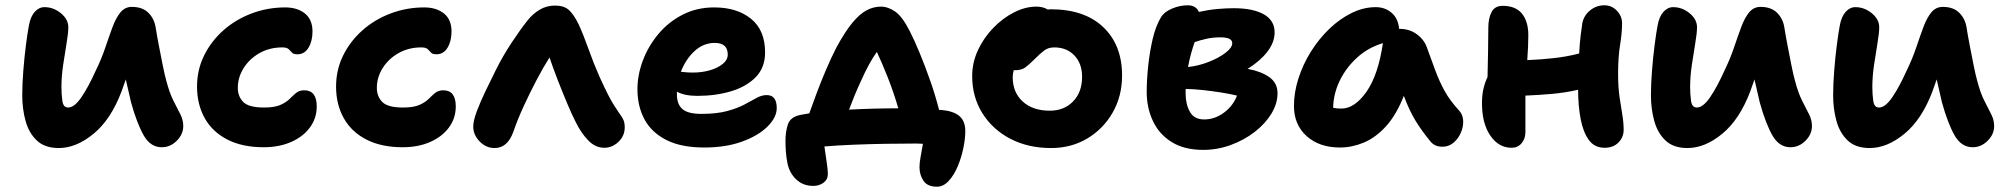

<svg xmlns="http://www.w3.org/2000/svg" viewBox="-20 -547 7572 725"><path d="M202 12Q149 12 119 -16.5Q89 -45 76.5 -90.5Q64 -136 64 -187Q64 -229 68 -280Q72 -331 78 -377.5Q84 -424 89 -450Q95 -484 111 -502Q127 -520 148 -520Q182 -520 210 -497Q238 -474 238 -444Q238 -423 231.5 -384.5Q225 -346 218.5 -302Q212 -258 212 -218Q212 -191 215.5 -166Q219 -141 237 -141Q261 -141 287.5 -180Q314 -219 341 -279Q363 -324 377.5 -367Q392 -410 405 -445Q418 -480 435 -500.5Q452 -521 478 -521Q518 -521 540.5 -498.5Q563 -476 568 -442Q572 -416 579.5 -377Q587 -338 594.5 -300.5Q602 -263 608 -242Q620 -196 635 -166.5Q650 -137 661 -115.5Q672 -94 672 -71Q672 -40 647.5 -15.5Q623 9 591 9Q548 9 522.5 -36Q497 -81 475 -160Q465 -201 455 -247Q447 -225 439 -202Q399 -96 333.5 -42Q268 12 202 12Z M976 9Q895 9 838.5 -20Q782 -49 753 -101Q724 -153 724 -220Q724 -283 750.5 -337Q777 -391 823 -432Q869 -473 929.5 -496Q990 -519 1057 -519Q1103 -519 1131.5 -496Q1160 -473 1160 -428Q1160 -392 1145 -367Q1130 -342 1103 -342Q1088 -342 1082.5 -348.5Q1077 -355 1070 -361.5Q1063 -368 1046 -368Q998 -368 960 -346.5Q922 -325 900 -290Q878 -255 878 -215Q878 -183 898.5 -162Q919 -141 977 -141Q1016 -141 1038 -150.5Q1060 -160 1073 -173Q1086 -186 1098 -196Q1110 -206 1129 -206Q1176 -206 1176 -145Q1176 -101 1150.5 -66Q1125 -31 1079.5 -11Q1034 9 976 9Z M1501 9Q1420 9 1363.5 -20Q1307 -49 1278 -101Q1249 -153 1249 -220Q1249 -283 1275.5 -337Q1302 -391 1348 -432Q1394 -473 1454.5 -496Q1515 -519 1582 -519Q1628 -519 1656.5 -496Q1685 -473 1685 -428Q1685 -392 1670 -367Q1655 -342 1628 -342Q1613 -342 1607.5 -348.5Q1602 -355 1595 -361.5Q1588 -368 1571 -368Q1523 -368 1485 -346.5Q1447 -325 1425 -290Q1403 -255 1403 -215Q1403 -183 1423.5 -162Q1444 -141 1502 -141Q1541 -141 1563 -150.5Q1585 -160 1598 -173Q1611 -186 1623 -196Q1635 -206 1654 -206Q1701 -206 1701 -145Q1701 -101 1675.5 -66Q1650 -31 1604.5 -11Q1559 9 1501 9Z M1848 12Q1815 12 1791 -13Q1767 -38 1767 -69Q1767 -91 1780.5 -127Q1794 -163 1814 -204.5Q1834 -246 1854 -286Q1879 -336 1912 -386Q1945 -436 1973 -471Q1992 -495 2018 -510.5Q2044 -526 2076 -526Q2110 -526 2128.5 -509Q2147 -492 2165 -455Q2183 -416 2202 -362.5Q2221 -309 2243 -259Q2262 -217 2275 -191.5Q2288 -166 2298 -150.5Q2308 -135 2316 -123Q2328 -107 2333.5 -95.5Q2339 -84 2339 -66Q2339 -34 2315.5 -11.5Q2292 11 2262 11Q2228 11 2201 -17Q2174 -45 2154 -86Q2141 -111 2123 -153.5Q2105 -196 2086.5 -243.5Q2068 -291 2055 -330Q2032 -294 2006.5 -245.5Q1981 -197 1957.5 -146Q1934 -95 1919 -51Q1897 12 1848 12Z M2639 10Q2552 10 2496 -18.5Q2440 -47 2413.5 -96.5Q2387 -146 2387 -210Q2387 -264 2407.5 -318.5Q2428 -373 2466 -418.5Q2504 -464 2557.5 -491.5Q2611 -519 2677 -519Q2763 -519 2816 -476Q2869 -433 2869 -349Q2869 -292 2834 -256Q2799 -220 2741 -202.5Q2683 -185 2613 -185Q2589 -185 2569.5 -189Q2550 -193 2536 -201Q2536 -195 2536 -190Q2536 -154 2556.5 -135.5Q2577 -117 2628 -117Q2686 -117 2725 -127.5Q2764 -138 2790.5 -152Q2817 -166 2836.5 -177Q2856 -188 2875 -188Q2913 -188 2913 -139Q2913 -104 2878.5 -69.5Q2844 -35 2782.5 -12.5Q2721 10 2639 10ZM2679 -385Q2636 -385 2602.5 -354Q2569 -323 2551 -276Q2560 -275 2571 -274Q2582 -273 2597 -273Q2630 -273 2660 -281.5Q2690 -290 2709 -305.5Q2728 -321 2728 -341Q2728 -385 2679 -385Z M3518 158Q3482 158 3467 135.5Q3452 113 3452 84Q3452 68 3456.5 44Q3461 20 3465 -4Q3453 -5 3440 -5Q3386 -5 3324 -4Q3262 -3 3201.5 -0.5Q3141 2 3093 6Q3097 35 3101.5 64.5Q3106 94 3106 110Q3106 131 3089.5 143Q3073 155 3051 155Q3012 155 2986 130Q2960 105 2953 67Q2949 47 2947.5 25.5Q2946 4 2946 -16Q2946 -49 2955 -77Q2964 -105 3002 -113Q3016 -116 3036 -119Q3046 -147 3062 -190.5Q3078 -234 3098 -281Q3118 -328 3138 -367Q3171 -428 3199 -461.5Q3227 -495 3253 -508.5Q3279 -522 3306 -522Q3333 -522 3360 -503.5Q3387 -485 3415 -430Q3432 -397 3452.5 -347.5Q3473 -298 3492.5 -242.5Q3512 -187 3526 -132Q3529 -132 3533 -132Q3580 -128 3602.5 -109Q3625 -90 3625 -52Q3625 -23 3617.5 13Q3610 49 3596 82Q3582 115 3562 136.5Q3542 158 3518 158ZM3230 -239Q3217 -211 3206 -184Q3195 -157 3186 -133Q3279 -138 3372 -138Q3355 -197 3332.5 -254Q3310 -311 3291 -351Q3262 -311 3230 -239Z M3949 12Q3862 12 3795 -23Q3728 -58 3689.5 -119.5Q3651 -181 3651 -260Q3651 -311 3673 -358Q3695 -405 3731 -442Q3767 -479 3809.5 -500.5Q3852 -522 3893 -522Q3919 -522 3936 -511Q3942 -512 3947 -512Q4075 -512 4146 -444.5Q4217 -377 4217 -262Q4217 -184 4181.5 -122Q4146 -60 4085.5 -24Q4025 12 3949 12ZM3804 -256Q3804 -198 3842 -163.5Q3880 -129 3944 -129Q3998 -129 4032 -164Q4066 -199 4066 -257Q4066 -307 4037 -337.5Q4008 -368 3961 -368Q3938 -368 3922.5 -356Q3907 -344 3887 -324Q3865 -302 3851 -292Q3837 -282 3814 -282Q3811 -282 3808 -282Q3804 -269 3804 -256Z M4524 19Q4452 19 4404.5 -10.5Q4357 -40 4333.5 -90Q4310 -140 4310 -200Q4310 -244 4315.5 -297Q4321 -350 4332.5 -399.5Q4344 -449 4364 -482Q4376 -502 4405.5 -514.5Q4435 -527 4465 -527Q4496 -527 4507 -502Q4543 -510 4576.5 -513Q4610 -516 4639 -516Q4711 -516 4752 -493Q4793 -470 4793 -425Q4793 -387 4765.5 -351.5Q4738 -316 4691 -287Q4741 -278 4772.5 -256Q4804 -234 4804 -195Q4804 -156 4781 -118Q4758 -80 4718 -49Q4678 -18 4627.5 0.5Q4577 19 4524 19ZM4588 -406Q4560 -406 4535.5 -400.5Q4511 -395 4491 -388Q4484 -368 4477.5 -344.5Q4471 -321 4466 -294Q4505 -298 4543.5 -313Q4582 -328 4607.5 -347.5Q4633 -367 4633 -384Q4633 -406 4588 -406ZM4457 -193Q4457 -154 4473 -125Q4489 -96 4527 -96Q4567 -96 4601.5 -121.5Q4636 -147 4651 -186Q4627 -192 4592.5 -197.5Q4558 -203 4521.5 -207Q4485 -211 4457 -211Q4457 -203 4457 -193Z M5040 10Q4962 10 4914 -33Q4866 -76 4866 -147Q4866 -198 4883 -251Q4900 -304 4930 -352Q4960 -400 4999.5 -438Q5039 -476 5084 -498Q5129 -520 5175 -520Q5210 -520 5235 -498.5Q5260 -477 5263 -438H5265Q5303 -438 5331 -417Q5359 -396 5369 -365Q5386 -318 5400.5 -279Q5415 -240 5435 -203.5Q5455 -167 5491 -128Q5504 -113 5505 -91Q5506 -69 5496.5 -46.5Q5487 -24 5469 -8.5Q5451 7 5427 7Q5409 7 5397.5 0.5Q5386 -6 5379 -16Q5347 -55 5324 -93Q5301 -131 5281 -185Q5252 -112 5213 -69.5Q5174 -27 5129.5 -8.5Q5085 10 5040 10ZM5045 -137Q5095 -137 5139.5 -200Q5184 -263 5202 -384Q5147 -368 5105 -330Q5063 -292 5039 -242.5Q5015 -193 5014 -140Q5027 -137 5045 -137Z M5688 11Q5639 11 5607.5 -35Q5576 -81 5576 -157Q5576 -189 5582 -213.5Q5588 -238 5597 -256Q5598 -306 5599 -354Q5600 -402 5600 -444Q5600 -477 5612 -501Q5624 -525 5654 -525Q5703 -525 5727 -495.5Q5751 -466 5751 -414Q5751 -394 5750 -370Q5749 -346 5747 -320Q5797 -322 5847 -327.5Q5897 -333 5943 -345Q5945 -384 5948.5 -412Q5952 -440 5955 -460Q5961 -489 5984.5 -508Q6008 -527 6038 -527Q6066 -527 6085.5 -506.5Q6105 -486 6105 -459Q6105 -423 6097.5 -377.5Q6090 -332 6090 -268Q6090 -218 6095.5 -180.5Q6101 -143 6106 -113.5Q6111 -84 6111 -57Q6111 -29 6091.5 -9Q6072 11 6039 11Q6001 11 5979.5 -18.5Q5958 -48 5948.5 -98Q5939 -148 5939 -208Q5891 -197 5840.5 -192.5Q5790 -188 5740 -186Q5740 -154 5740 -121Q5740 -88 5740 -48Q5740 -23 5725.5 -6Q5711 11 5688 11Z M6352 12Q6299 12 6269 -16.5Q6239 -45 6226.5 -90.5Q6214 -136 6214 -187Q6214 -229 6218 -280Q6222 -331 6228 -377.5Q6234 -424 6239 -450Q6245 -484 6261 -502Q6277 -520 6298 -520Q6332 -520 6360 -497Q6388 -474 6388 -444Q6388 -423 6381.5 -384.5Q6375 -346 6368.5 -302Q6362 -258 6362 -218Q6362 -191 6365.5 -166Q6369 -141 6387 -141Q6411 -141 6437.5 -180Q6464 -219 6491 -279Q6513 -324 6527.5 -367Q6542 -410 6555 -445Q6568 -480 6585 -500.5Q6602 -521 6628 -521Q6668 -521 6690.5 -498.5Q6713 -476 6718 -442Q6722 -416 6729.5 -377Q6737 -338 6744.5 -300.5Q6752 -263 6758 -242Q6770 -196 6785 -166.5Q6800 -137 6811 -115.5Q6822 -94 6822 -71Q6822 -40 6797.5 -15.5Q6773 9 6741 9Q6698 9 6672.5 -36Q6647 -81 6625 -160Q6615 -201 6605 -247Q6597 -225 6589 -202Q6549 -96 6483.5 -42Q6418 12 6352 12Z M7040 12Q6987 12 6957 -16.5Q6927 -45 6914.5 -90.5Q6902 -136 6902 -187Q6902 -229 6906 -280Q6910 -331 6916 -377.5Q6922 -424 6927 -450Q6933 -484 6949 -502Q6965 -520 6986 -520Q7020 -520 7048 -497Q7076 -474 7076 -444Q7076 -423 7069.5 -384.5Q7063 -346 7056.5 -302Q7050 -258 7050 -218Q7050 -191 7053.5 -166Q7057 -141 7075 -141Q7099 -141 7125.5 -180Q7152 -219 7179 -279Q7201 -324 7215.5 -367Q7230 -410 7243 -445Q7256 -480 7273 -500.5Q7290 -521 7316 -521Q7356 -521 7378.5 -498.5Q7401 -476 7406 -442Q7410 -416 7417.5 -377Q7425 -338 7432.5 -300.5Q7440 -263 7446 -242Q7458 -196 7473 -166.5Q7488 -137 7499 -115.5Q7510 -94 7510 -71Q7510 -40 7485.5 -15.5Q7461 9 7429 9Q7386 9 7360.5 -36Q7335 -81 7313 -160Q7303 -201 7293 -247Q7285 -225 7277 -202Q7237 -96 7171.5 -42Q7106 12 7040 12Z"/></svg>

Font: Shantell Sans Normal
Style: Bold
Weight: 700
Designer: Stephen Nixon, Anya Danilova, Shantell Martin
Foundry: Arrow Type
Version: Version 1.009;[a7da0bfa3]